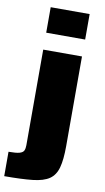

<svg xmlns="http://www.w3.org/2000/svg" viewBox="-131 -791 569 1039"><g transform="rotate(10 153.0 -271.0)"><path d="M60 -603V-743H274V-603ZM-29 201V67Q13 67 31.5 61.5Q50 56 55 44.5Q60 33 60 15V-510H273V-17Q273 57 261 101Q249 145 217.5 166.5Q186 188 126.5 194.5Q67 201 -29 201Z"/></g></svg>

Font: Saira Expanded ExtraBold
Style: Regular
Weight: 800
Width: 7
Designer: Hector Gatti with collaboration of the Omnibus-Type team
Foundry: Omnibus-Type
Version: Version 1.101